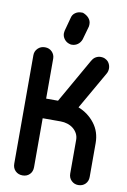

<svg xmlns="http://www.w3.org/2000/svg" viewBox="-104 -1027 727 1098"><g transform="rotate(10 259.5 -478.0)"><path d="M222 -925Q226 -944 241.5 -955Q257 -966 276 -966H286Q308 -958 321 -943Q334 -928 334 -909V-904Q334 -902 333.5 -899Q333 -896 333 -894L311 -816Q304 -797 289 -786Q274 -775 254 -775Q247 -775 242 -777Q223 -782 211 -797.5Q199 -813 199 -832Q199 -837 200 -840Q200 -842 200.5 -844Q201 -846 201 -847ZM164 -48Q164 -22 148 -6Q132 10 107 10Q82 10 65.5 -6Q49 -22 49 -48V-678Q49 -701 65.5 -717.5Q82 -734 107 -734Q132 -734 148 -717.5Q164 -701 164 -678V-446H233L307 -576L381 -706V-705Q389 -720 402.5 -727.5Q416 -735 430 -735Q448 -735 459 -728Q473 -721 480.5 -707Q488 -693 488 -678Q488 -662 481 -649L355 -429Q413 -406 450 -358Q487 -310 487 -244V-48Q487 -23 471 -7Q455 9 430 9Q407 9 390.5 -7Q374 -23 374 -48V-243Q374 -264 365 -280.5Q356 -297 341.5 -308.5Q327 -320 308 -326Q289 -332 269 -332H164Z"/></g></svg>

Font: VDS
Style: Bold
Weight: 700
Designer: artmaker
Foundry: artmaker
Version: Version 1.000 2009 initial release